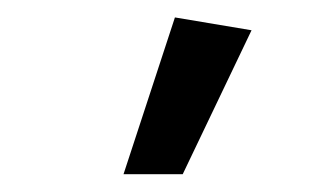

<svg xmlns="http://www.w3.org/2000/svg" viewBox="-20 -708 375 217"><path d="M119.6 -511.1 177.7 -688.3 264.3 -673.8 186.5 -511.1Z"/></svg>

Font: Ancizar Sans Thin
Style: Italic
Weight: 100
Italic angle: -4°
Designer: Cesar Puertas, Viviana Monsalve, Julian Moncada, Julian Prieto, Jose Castro, Mariel Hernandez, Felipe Aragon, Sara Alarc
Version: Version 8.100